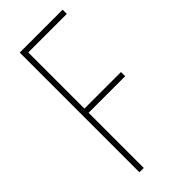

<svg xmlns="http://www.w3.org/2000/svg" viewBox="-229 -762 810 810"><g transform="rotate(-45 176.0 -357.0)"><path d="M104 0V-329H322V-354H104V-689H334V-714H78V0Z"/></g></svg>

Font: Noto Sans Tamil ExtraCondensed Thin
Style: Regular
Weight: 100
Width: 2
Designer: Jelle Bosma - Monotype Design Team
Foundry: Monotype Imaging Inc.
Version: Version 2.004